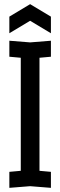

<svg xmlns="http://www.w3.org/2000/svg" viewBox="-20 -900 290 924"><path d="M25 4V-73L80 -78V-622L25 -627V-704L125 -696L225 -704V-627L170 -622V-78L225 -73V4L125 -4ZM25 -740V-820L125 -880L225 -820V-740L125 -800Z"/></svg>

Font: Tektur Condensed
Style: Regular
Weight: 400
Width: 3
Designer: Adam Jagosz
Foundry: Adam Jagosz
Version: Version 1.005;gftools[0.9.30]